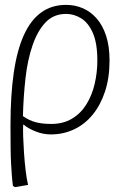

<svg xmlns="http://www.w3.org/2000/svg" viewBox="-20 -537 522 787"><path d="M41 230 33 225Q30 202 28.5 181.5Q27 161 25.5 135Q24 109 23.5 71Q23 33 23 -25Q23 -147 36.5 -239.5Q50 -332 78 -393.5Q106 -455 149 -486Q192 -517 251 -517Q288 -517 320 -503Q352 -489 376.5 -461Q401 -433 415 -390Q429 -347 429 -289Q429 -218 410.5 -162Q392 -106 359.5 -66.5Q327 -27 283 -6.5Q239 14 188 14Q157 14 126.5 2Q96 -10 77 -26H75Q74 -7 75 24Q76 55 78.5 91Q81 127 85 161Q89 195 95 221ZM190 -29Q239 -29 275 -50.5Q311 -72 334 -109Q357 -146 368 -193Q379 -240 379 -289Q379 -360 360.5 -402Q342 -444 312.5 -462Q283 -480 251 -480Q200 -480 167 -445.5Q134 -411 113.5 -351.5Q93 -292 84.5 -216.5Q76 -141 74 -61Q100 -43 126.5 -36Q153 -29 190 -29Z"/></svg>

Font: Literata ExtraLight
Style: Italic
Weight: 250
Italic angle: -2°
Designer: Latin by Veronika Burian and Jose Scaglione. Greek by Irene Vlachou. Cyrillic by Vera Evstafieva
Foundry: TypeTogether
Version: Version 3.002